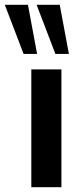

<svg xmlns="http://www.w3.org/2000/svg" viewBox="-65 -777 339 797"><path d="M65 0V-489H190V0ZM33 -553 -45 -757H51L89 -553ZM165 -553 87 -757H183L221 -553Z"/></svg>

Font: wassup Sans
Style: Bold
Weight: 700
Version: Version 2.001